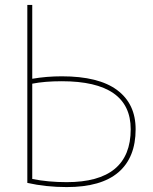

<svg xmlns="http://www.w3.org/2000/svg" viewBox="-20 -750 622 780"><path d="M91 -730H111V-430Q169 -440 231 -440Q381 -440 456 -384Q531 -328 531 -225Q531 -110 461 -50Q391 10 251 10Q167 10 91 -7ZM111 -410V-23Q175 -10 251 -10Q511 -10 511 -225Q511 -420 231 -420Q161 -420 111 -410Z"/></svg>

Font: M PLUS 1p Thin
Style: Regular
Weight: 250
Version: Version 1.062